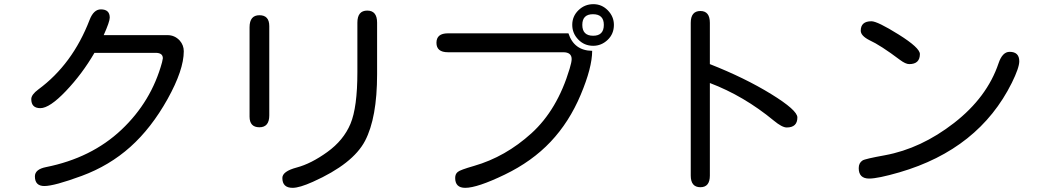

<svg xmlns="http://www.w3.org/2000/svg" viewBox="-20 -860 5040 932"><path d="M483.4 -689.5H793Q828.1 -689.5 852.5 -663.1Q872.1 -640.6 872.1 -611.3Q872.1 -520.5 793.5 -379.4Q714.8 -238.3 612.8 -147Q510.7 -55.7 377 -6.3Q243.2 43 195.3 43Q149.4 43 149.4 -3.9Q149.4 -38.1 203.1 -48.8Q423.8 -92.8 569.3 -230Q714.8 -367.2 766.6 -557.6L770.5 -577.1Q770.5 -603.5 735.4 -603.5H438.5Q378.9 -501 299.8 -418Q220.7 -335 175.8 -335Q131.8 -335 131.8 -378.9Q131.8 -400.4 166 -425.8Q332 -547.9 415 -763.7Q434.6 -814.5 469.7 -814.5Q512.7 -814.5 512.7 -774.4Q512.7 -754.9 483.4 -689.5Z M1810.5 -750V-500Q1810.5 -288.1 1752 -176.3Q1693.4 -64.5 1499 22.5Q1433.6 51.8 1400.4 51.8Q1350.6 51.8 1350.6 3.9Q1350.6 -28.3 1420.4 -46.9Q1490.2 -65.4 1568.8 -122.1Q1647.5 -178.7 1681.2 -258.8Q1714.8 -338.9 1714.8 -509.8V-750Q1714.8 -808.6 1762.7 -808.6Q1810.5 -808.6 1810.5 -750ZM1287.1 -299.8Q1287.1 -242.2 1239.3 -242.2Q1191.4 -242.2 1191.4 -293.9V-727.5Q1191.4 -786.1 1239.3 -786.1Q1287.1 -786.1 1287.1 -733.4Z M2854.5 -613.3Q2854.5 -532.2 2798.8 -399.9Q2743.2 -267.6 2652.8 -171.9Q2562.5 -76.2 2429.7 -12.2Q2296.9 51.8 2238.3 51.8Q2189.5 51.8 2189.5 3.9Q2189.5 -15.6 2202.1 -25.4Q2212.9 -35.2 2281.2 -54.7Q2433.6 -98.6 2559.6 -212.9Q2685.5 -327.1 2745.1 -526.4Q2754.9 -558.6 2754.9 -573.2Q2754.9 -606.4 2713.9 -606.4H2154.3Q2098.6 -606.4 2098.6 -652.3Q2098.6 -698.2 2154.3 -698.2H2739.3Q2766.6 -614.3 2854.5 -613.3ZM2860.4 -839.8Q2901.4 -839.8 2930.7 -809.6Q2960 -779.3 2960 -739.3Q2960 -695.3 2929.7 -666.5Q2899.4 -637.7 2859.4 -637.7Q2816.4 -637.7 2787.1 -668Q2757.8 -698.2 2757.8 -739.3Q2757.8 -781.2 2788.1 -810.5Q2818.4 -839.8 2860.4 -839.8ZM2858.4 -791Q2806.6 -791 2806.6 -739.3Q2806.6 -686.5 2859.4 -686.5Q2911.1 -686.5 2911.1 -739.3Q2911.1 -791 2858.4 -791Z M3425.8 -548.8Q3594.7 -482.4 3722.7 -403.8Q3850.6 -325.2 3850.6 -290Q3850.6 -241.2 3798.8 -241.2Q3776.4 -241.2 3736.3 -274.4Q3590.8 -394.5 3425.8 -457V-7.8Q3425.8 48.8 3379.9 48.8Q3333 48.8 3333 -7.8V-749Q3333 -806.6 3379.9 -806.6Q3425.8 -806.6 3425.8 -749Z M4210 -756.8Q4239.3 -756.8 4342.3 -692.4Q4445.3 -627.9 4445.3 -597.7Q4445.3 -548.8 4393.6 -548.8Q4376 -548.8 4348.6 -569.3Q4253.9 -640.6 4200.2 -665Q4158.2 -686.5 4158.2 -710.9Q4158.2 -756.8 4210 -756.8ZM4880.9 -608.4Q4927.7 -608.4 4927.7 -562.5Q4927.7 -531.2 4891.6 -458Q4731.4 -135.7 4345.7 -23.4Q4241.2 6.8 4199.2 6.8Q4148.4 6.8 4148.4 -43.9Q4148.4 -69.3 4167 -81.1Q4178.7 -88.9 4275.4 -106.4Q4451.2 -138.7 4611.3 -263.2Q4771.5 -387.7 4827.1 -552.7Q4845.7 -608.4 4880.9 -608.4Z"/></svg>

Font: MotoyaLMaru
Style: W3 mono
Weight: 400
Version: Version 1.01